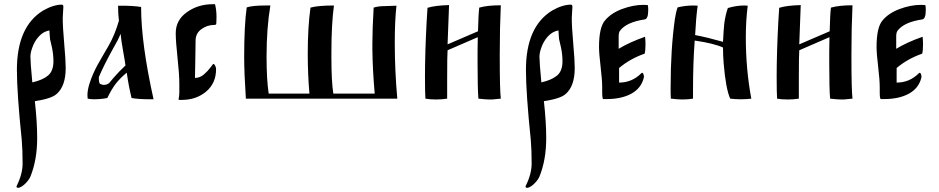

<svg xmlns="http://www.w3.org/2000/svg" viewBox="-20 -467 4447 909"><path d="M133 -77Q182 -88 207.5 -109.5Q233 -131 233 -177Q233 -209 226 -242L217 -281Q216 -289 215 -304.5Q214 -320 214 -323Q185 -318 163.5 -294Q142 -270 132 -239Q124 -217 124 -198Q124 -172 133 -77ZM277 -382Q277 -338 284 -260.5Q291 -183 291 -145Q291 -59 248 -22Q224 0 145 12Q156 111 156 187Q156 290 124 369Q117 385 100.5 401.5Q84 418 69 422H66Q58 422 58 416Q58 414 59 413Q87 357 87 307Q87 243 83 196Q60 -27 60 -136Q60 -341 184 -417Q233 -445 273 -445Q280 -445 280 -435Q280 -429 278.5 -409.5Q277 -390 277 -382Z M648 -434Q648 -262 707 3Q707 3 691 3Q635 3 603 -3Q590 -54 580 -123Q551 -99 529 -72Q509 -46 488 -3Q458 3 425 3Q409 3 395 0Q394 -6 394 -17Q394 -41 404 -72Q411 -95 422 -119.5Q433 -144 442 -160Q451 -176 468 -205.5Q485 -235 495 -252Q524 -303 543 -369Q539 -401 539 -440H556Q611 -440 648 -434ZM574 -157Q572 -175 563 -224.5Q554 -274 551 -307Q538 -275 517 -240Q471 -157 448 -102V-93Q448 -68 459 -68Q460 -68 465 -66L469 -65Q487 -65 497 -74Q499 -77 518 -99Q543 -128 574 -157Z M1003 -140Q1003 -73 956 -33.5Q909 6 840 6H830Q824 6 826 0Q829 -14 829 -31Q829 -31 829 -72Q829 -115 820.5 -193Q812 -271 812 -310Q812 -372 865 -409.5Q918 -447 986 -447H998Q1005 -420 1005 -387Q1005 -378 1004.5 -367Q1004 -356 1004 -355Q1004 -349 994 -349Q961 -349 933.5 -329Q906 -309 906 -275Q906 -241 904.5 -174Q903 -107 903 -98Q915 -98 926 -102.5Q937 -107 947 -116Q957 -125 963 -131.5Q969 -138 978 -149.5Q987 -161 988 -163Q989 -164 991 -164Q995 -164 999 -155.5Q1003 -147 1003 -140Z M1561 -441Q1549 -352 1549 -219V-195Q1549 -81 1558 -24H1754Q1744 -137 1743 -233V-263Q1743 -329 1749 -431Q1772 -438 1799 -438L1830 -439Q1840 -440 1857 -440Q1849 -369 1849 -265Q1849 -132 1861 0H1144Q1136 -122 1136 -196Q1136 -347 1148 -432Q1175 -441 1238 -441Q1238 -441 1260 -441Q1242 -334 1242 -199Q1242 -91 1252 -24H1445Q1437 -114 1437 -212Q1437 -340 1450 -431Q1485 -441 1561 -441Z M2097 0Q2073 4 2045 4Q2014 4 1994 0Q1992 -30 1992 -104Q1992 -218 2000 -367Q2000 -374 2004 -430Q2038 -441 2106 -443Q2104 -399 2099 -257L2243 -319Q2245 -402 2249 -431Q2288 -442 2351 -442Q2346 -334 2346 -210V-198Q2346 -42 2351 0Q2315 4 2310 4H2296Q2281 4 2245 0Q2241 -46 2241 -163V-227Q2241 -270 2242 -291L2099 -229Q2097 -210 2097 -91Q2097 -91 2097 0Z M2543 -77Q2592 -88 2617.5 -109.5Q2643 -131 2643 -177Q2643 -209 2636 -242L2627 -281Q2626 -289 2625 -304.5Q2624 -320 2624 -323Q2595 -318 2573.5 -294Q2552 -270 2542 -239Q2534 -217 2534 -198Q2534 -172 2543 -77ZM2687 -382Q2687 -338 2694 -260.5Q2701 -183 2701 -145Q2701 -59 2658 -22Q2634 0 2555 12Q2566 111 2566 187Q2566 290 2534 369Q2527 385 2510.5 401.5Q2494 418 2479 422H2476Q2468 422 2468 416Q2468 414 2469 413Q2497 357 2497 307Q2497 243 2493 196Q2470 -27 2470 -136Q2470 -341 2594 -417Q2643 -445 2683 -445Q2690 -445 2690 -435Q2690 -429 2688.5 -409.5Q2687 -390 2687 -382Z M2831 -54Q2831 -88 2823.5 -151Q2816 -214 2816 -245Q2816 -337 2844 -370Q2873 -405 2925.5 -424.5Q2978 -444 3027 -444Q3041 -444 3047 -443Q3049 -434 3049 -420Q3049 -377 3032 -375Q2945 -362 2915 -321Q2909 -313 2909 -294V-236Q2960 -267 3034 -293Q3036 -275 3036 -258Q3036 -228 3032 -213Q2963 -189 2911 -145V-76Q2972 -76 3016 -120Q3024 -128 3028 -110Q3029 -103 3028 -99Q3016 -50 2970 -24Q2923 2 2853 2H2841H2836Q2831 1 2831 -31Z M3283 -440Q3275 -382 3271 -301Q3329 -290 3403 -269Q3406 -328 3409 -356Q3415 -399 3426 -429Q3466 -441 3504 -441Q3507 -441 3512.5 -440.5Q3518 -440 3520 -440Q3511 -370 3511 -289Q3511 -139 3537 0Q3515 3 3486 3Q3463 3 3437 0Q3416 -47 3406 -168Q3403 -204 3403 -242Q3359 -262 3269 -275Q3261 -169 3261 -44V0Q3237 4 3210 4Q3192 4 3156 0Q3155 -8 3155 -26V-54Q3155 -234 3175 -376Q3180 -410 3188 -432Q3224 -441 3264 -441Q3277 -441 3283 -440Z M3762 0Q3738 4 3710 4Q3679 4 3659 0Q3657 -30 3657 -104Q3657 -218 3665 -367Q3665 -374 3669 -430Q3703 -441 3771 -443Q3769 -399 3764 -257L3908 -319Q3910 -402 3914 -431Q3953 -442 4016 -442Q4011 -334 4011 -210V-198Q4011 -42 4016 0Q3980 4 3975 4H3961Q3946 4 3910 0Q3906 -46 3906 -163V-227Q3906 -270 3907 -291L3764 -229Q3762 -210 3762 -91Q3762 -91 3762 0Z M4145 -54Q4145 -88 4137.5 -151Q4130 -214 4130 -245Q4130 -337 4158 -370Q4187 -405 4239.5 -424.5Q4292 -444 4341 -444Q4355 -444 4361 -443Q4363 -434 4363 -420Q4363 -377 4346 -375Q4259 -362 4229 -321Q4223 -313 4223 -294V-236Q4274 -267 4348 -293Q4350 -275 4350 -258Q4350 -228 4346 -213Q4277 -189 4225 -145V-76Q4286 -76 4330 -120Q4338 -128 4342 -110Q4343 -103 4342 -99Q4330 -50 4284 -24Q4237 2 4167 2H4155H4150Q4145 1 4145 -31Z"/></svg>

Font: Ponomar Unicode TT
Style: Regular
Weight: 400
Designer: Vladislav V. Dorosh, Yuri A.W. Shardt, Nikita Simmons, Aleksandr Andreev
Foundry: Ponomar Project
Version: 1.1